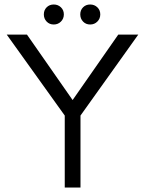

<svg xmlns="http://www.w3.org/2000/svg" viewBox="-20 -834 645 854"><path d="M268 -320 10 -680H100L303 -389L506 -680H595L338 -320V0H268ZM337 -770Q337 -789 349.5 -801.5Q362 -814 381 -814Q400 -814 413 -801.5Q426 -789 426 -770Q426 -751 413 -738Q400 -725 381 -725Q362 -725 349.5 -738Q337 -751 337 -770ZM175 -770Q175 -789 187.5 -801.5Q200 -814 219 -814Q238 -814 251 -801.5Q264 -789 264 -770Q264 -751 251 -738Q238 -725 219 -725Q200 -725 187.5 -738Q175 -751 175 -770Z"/></svg>

Font: Teachers[wght]
Style: Regular
Weight: 400
Designer: Alfredo Marco Pradil & Chank Diesel
Version: Version 1.000;Glyphs 3.1.2 (3151)